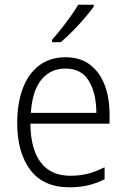

<svg xmlns="http://www.w3.org/2000/svg" viewBox="-20 -785 536 815"><path d="M259 -542Q321 -542 362.5 -510Q404 -478 424.5 -423.5Q445 -369 445 -300V-260H109Q110 -152 153 -95.5Q196 -39 278 -39Q319 -39 352.5 -47.5Q386 -56 424 -75V-24Q390 -7 354.5 1.5Q319 10 275 10Q164 10 108.5 -64Q53 -138 53 -263Q53 -346 76.5 -409Q100 -472 146 -507Q192 -542 259 -542ZM258 -494Q194 -494 155.5 -446.5Q117 -399 111 -306H389Q389 -388 357.5 -441Q326 -494 258 -494ZM378 -757Q363 -736 339 -708Q315 -680 288 -652.5Q261 -625 238 -606H201V-616Q230 -649 261 -690Q292 -731 312 -765H378Z"/></svg>

Font: Noto Sans Georgian SemiCondensed Light
Style: Regular
Weight: 300
Width: 4
Designer: Monotype Design Team, Akaki Razmadze
Foundry: Google LLC
Version: Version 2.005; ttfautohint (v1.8.4.7-5d5b)